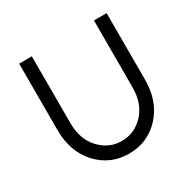

<svg xmlns="http://www.w3.org/2000/svg" viewBox="-158 -858 1028 1028"><g transform="rotate(-30 356.5 -344.0)"><path d="M86.3 -700V-288.8Q86.3 -154.8 164.2 -71Q241.2 12 356.3 12Q472.3 12 549.3 -71Q627.2 -154.8 627.2 -288.8V-700H548.8V-288.8Q548.8 -187.5 493.5 -127.8Q437.2 -66.3 356.3 -66.3Q276.3 -66.3 220.2 -127.8Q164.7 -187.5 164.7 -288.8V-700Z"/></g></svg>

Font: Unageo Variable
Style: Regular
Weight: 300
Designer: Richard Sepsi
Foundry: Richard Sepsi
Version: Version 2.200